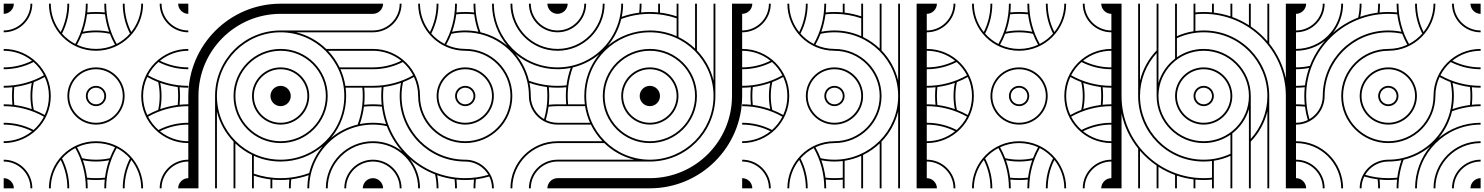

<svg xmlns="http://www.w3.org/2000/svg" viewBox="-20 -1020 8040 1040"><path d="M945 -1000C945 -970 970 -945 1000 -945V-1000ZM0 -945C30 -945 55 -970 55 -1000H0ZM0 0H55C55 -30 30 -55 0 -55ZM945 0H1000V-55C970 -55 945 -30 945 0ZM245 0H255C255 -58.1 275.2 -111.4 309 -153.5C332.1 -107.2 345 -55.1 345 0H355C355 -58.2 340.9 -113.2 316 -161.8C336.2 -184.7 360.6 -203.8 388 -217.9C424.3 -153.5 445 -79.2 445 0H455C455 -16 454.2 -31.9 452.6 -47.4C468.1 -45.8 484 -45 500 -45C516.9 -45 532 -45.8 547.4 -47.4C545.8 -31.8 545 -16 545 0H555C555 -79.3 575.7 -153.6 612.1 -218.1C639.5 -204 663.9 -184.9 684.1 -162C659.1 -113.4 645 -58.3 645 0H655C655 -55.2 668 -107.4 691.1 -153.7C724.9 -111.7 745 -58.2 745 0H755C755 -140.7 641.8 -255 500 -255C359.2 -255 245 -140.8 245 0ZM845 0H855C855 -80 920 -145 1000 -145V-155C914.4 -155 845 -85.6 845 0ZM0 -145C80 -145 145 -80 145 0H155C155 -85.6 85.6 -155 0 -155ZM245 -1000C245 -859.3 358.2 -745 500 -745C640.8 -745 755 -859.2 755 -1000H745C745 -941.9 724.8 -888.6 691 -846.5C667.9 -892.8 655 -944.9 655 -1000H645C645 -941.8 659.1 -886.8 684 -838.2C663.8 -815.3 639.4 -796.2 612 -782.1C575.7 -846.5 555 -920.8 555 -1000H545C545 -984 545.8 -968.1 547.4 -952.6C531.9 -954.2 516 -955 500 -955C483.1 -955 468 -954.2 452.6 -952.6C454.2 -968.2 455 -984 455 -1000H445C445 -920.7 424.3 -846.3 387.9 -781.9C360.5 -796 336.1 -815.1 315.9 -838C340.9 -886.6 355 -941.7 355 -1000H345C345 -944.8 332 -892.6 308.9 -846.3C275.1 -888.3 255 -941.8 255 -1000ZM0 -845C85.6 -845 155 -914.4 155 -1000H145C145 -920 80 -855 0 -855ZM845 -1000C845 -914.4 914.4 -845 1000 -845V-855C920 -855 855 -920 855 -1000ZM0 -245C140.8 -245 255 -359.2 255 -500C255 -640.8 140.8 -755 0 -755V-745C58.1 -745 111.4 -724.8 153.4 -691C107.2 -667.9 55.1 -655 0 -655V-645C58.2 -645 113.2 -659.1 161.8 -684C184.7 -663.8 203.8 -639.4 217.9 -612C153.5 -575.7 79.2 -555 0 -555V-545C16 -545 31.9 -545.8 47.4 -547.4C45.8 -531.8 45 -516 45 -500C45 -484 45.8 -468.1 47.4 -452.6C31.9 -454.2 16 -455 0 -455V-445C79.2 -445 153.5 -424.3 217.9 -388C203.8 -360.6 184.7 -336.2 161.8 -316C113.2 -340.9 58.2 -355 0 -355V-345C55.1 -345 107.2 -332.1 153.4 -309C111.4 -275.2 58.1 -255 0 -255ZM745 -500C745 -359.2 859.2 -245 1000 -245V-255C941.9 -255 888.6 -275.2 846.5 -309C892.8 -332.1 944.9 -345 1000 -345V-355C941.8 -355 886.8 -340.9 838.2 -316C815.3 -336.2 796.2 -360.6 782.1 -388C846.5 -424.3 920.8 -445 1000 -445V-455C984 -455 968.1 -454.2 952.6 -452.6C954.2 -468.1 955 -484 955 -500C955 -516 954.2 -531.8 952.6 -547.4C968.1 -545.8 984 -545 1000 -545V-555C920.8 -555 846.5 -575.7 782.1 -612C796.2 -639.4 815.3 -663.8 838.2 -684C886.8 -659.1 941.8 -645 1000 -645V-655C944.9 -655 892.8 -667.9 846.5 -691C888.6 -724.8 941.9 -745 1000 -745V-755C859.2 -755 745 -640.8 745 -500ZM455 -500C455 -525 474.1 -545 500 -545C524.8 -545 545 -524.8 545 -500C545 -475 525.9 -455 500 -455C475.2 -455 455 -475.2 455 -500ZM445 -500C445 -469.6 469.6 -445 500 -445C531.3 -445 555 -469.8 555 -500C555 -530.4 530.4 -555 500 -555C468.7 -555 445 -530.2 445 -500ZM355 -500C355 -580.1 418.9 -645 500 -645C580 -645 645 -580 645 -500C645 -419.9 581.1 -355 500 -355C420 -355 355 -420 355 -500ZM345 -500C345 -414.4 414.4 -345 500 -345C586.5 -345 655 -414.5 655 -500C655 -585.6 585.6 -655 500 -655C413.5 -655 345 -585.5 345 -500ZM428.9 -152.1C451.9 -147.5 475.7 -145 500 -145C525.2 -145 548.3 -147.5 571.1 -152.1C560.4 -122 552.8 -90.3 548.6 -57.6C532.8 -55.9 517.4 -55 500 -55C483.6 -55 467.3 -55.9 451.4 -57.6C447.2 -90.3 439.6 -122 428.9 -152.1ZM397 -222.3C428.3 -236.9 463.2 -245 500 -245C536.9 -245 571.8 -236.9 603.1 -222.5C592.4 -203.5 583.1 -183.7 575.2 -163.2C551 -157.8 526.8 -155 500 -155C474.2 -155 449 -157.8 424.8 -163.2C416.9 -183.7 407.6 -203.4 397 -222.3ZM55 -500C55 -516.4 55.9 -532.7 57.6 -548.6C90.3 -552.8 122 -560.4 152.1 -571.1C147.5 -548.1 145 -524.3 145 -500C145 -475.7 147.5 -451.9 152.1 -428.9C122 -439.6 90.3 -447.2 57.6 -451.4C55.9 -467.3 55 -483.6 55 -500ZM155 -500C155 -525.8 157.8 -551 163.2 -575.2C183.7 -583.1 203.4 -592.4 222.3 -603C236.9 -571.7 245 -536.8 245 -500C245 -463.2 236.9 -428.3 222.3 -397C203.4 -407.6 183.7 -416.9 163.2 -424.8C157.8 -449 155 -474.2 155 -500ZM428.9 -847.9C439.6 -878 447.2 -909.7 451.4 -942.4C467.2 -944.1 482.6 -945 500 -945C516.4 -945 532.7 -944.1 548.6 -942.4C552.8 -909.7 560.4 -878 571.1 -847.9C548.1 -852.5 524.3 -855 500 -855C474.8 -855 451.7 -852.5 428.9 -847.9ZM396.9 -777.5C407.6 -796.5 416.9 -816.3 424.8 -836.8C449 -842.2 473.2 -845 500 -845C525.8 -845 551 -842.2 575.2 -836.8C583.1 -816.3 592.4 -796.6 603 -777.7C571.7 -763.1 536.8 -755 500 -755C463.1 -755 428.2 -763.1 396.9 -777.5ZM755 -500C755 -536.8 763.1 -571.7 777.7 -603C796.6 -592.4 816.3 -583.1 836.8 -575.2C842.2 -551 845 -525.8 845 -500C845 -474.2 842.2 -449 836.8 -424.8C816.3 -416.9 796.6 -407.6 777.7 -397C763.1 -428.3 755 -463.2 755 -500ZM847.9 -428.9C852.5 -451.9 855 -475.7 855 -500C855 -524.3 852.5 -548.1 847.9 -571.1C878 -560.4 909.7 -552.8 942.4 -548.6C944.1 -532.7 945 -516.4 945 -500C945 -483.6 944.1 -467.3 942.4 -451.4C909.7 -447.2 878 -439.6 847.9 -428.9Z M1945 0H2000V-55C1970 -55 1945 -30 1945 0ZM1145 0H1155V-416C1170.1 -353.7 1201.8 -297.7 1245 -253.1V0H1255V-243.2C1281.4 -217.9 1311.8 -196.7 1345 -180.6V0H1355V-68.6C1383.8 -58.9 1413.9 -52 1445 -48.3V0H1455V-47.2C1469.8 -45.7 1484.8 -45 1500 -45C1516.9 -45 1532 -45.8 1547.4 -47.4C1545.8 -31.8 1545 -16 1545 0H1555C1555 -16.4 1555.9 -32.7 1557.6 -48.6C1590.3 -52.8 1622 -60.4 1652.1 -71.1C1646.6 -44 1645 -21.7 1645 0H1655C1655 -23.3 1656.9 -47.4 1663.8 -77.8C1693.7 -205.7 1794.2 -306.7 1922.2 -336.2C1947.2 -342 1973.2 -345 2000 -345V-355C1975.7 -355 1951.9 -352.5 1928.9 -347.9C1939.6 -378 1947.2 -409.7 1951.4 -442.4C1967.3 -444.1 1983.6 -445 2000 -445V-455C1984 -455 1968.1 -454.2 1952.6 -452.6C1954.2 -468.1 1955 -484 1955 -500C1955 -515.2 1954.3 -530.2 1952.8 -545H2000V-555H1850.8C1845.8 -586.6 1836.8 -616.8 1824.1 -645H2000V-655H1819.4C1803.3 -688.2 1782.1 -718.6 1756.8 -745H2000V-755H1746.9C1702.3 -798.2 1646.3 -829.9 1584 -845H2000V-855H1500C1304 -855 1145 -696 1145 -500ZM1845 0H1855C1855 -80 1920 -145 2000 -145V-155C1914.4 -155 1845 -85.6 1845 0ZM1745 0H1755C1755 -135.2 1864.8 -245 2000 -245V-255C1859.2 -255 1745 -140.8 1745 0ZM1445 -500C1445 -469.6 1469.6 -445 1500 -445C1530.4 -445 1555 -469.6 1555 -500C1555 -530.4 1530.4 -555 1500 -555C1469.6 -555 1445 -530.4 1445 -500ZM1345 -500C1345 -414.4 1414.4 -345 1500 -345C1585.6 -345 1655 -414.4 1655 -500C1655 -585.6 1585.6 -655 1500 -655C1414.4 -655 1345 -585.6 1345 -500ZM1355 -500C1355 -580 1420 -645 1500 -645C1580 -645 1645 -580 1645 -500C1645 -420 1580 -355 1500 -355C1420 -355 1355 -420 1355 -500ZM1245 -500C1245 -359.2 1359.2 -245 1500 -245C1640.8 -245 1755 -359.2 1755 -500C1755 -640.8 1640.8 -755 1500 -755C1359.2 -755 1245 -640.8 1245 -500ZM1255 -500C1255 -635.2 1364.8 -745 1500 -745C1635.2 -745 1745 -635.2 1745 -500C1745 -364.8 1635.2 -255 1500 -255C1364.8 -255 1255 -364.8 1255 -500ZM1000 0H1055V-500C1055 -745.6 1254.4 -945 1500 -945H2000V-1000H1500C1224 -1000 1000 -776 1000 -500ZM1773.4 -273.1C1824.1 -334 1855 -412.5 1855 -500C1855 -515.2 1854 -530.3 1852.2 -545H1942.8C1944.2 -530.2 1945 -515.2 1945 -500C1945 -482.2 1944 -464.7 1941.9 -447.5C1937.7 -412 1929.4 -377.8 1917.3 -345.3C1863.5 -332.5 1814.6 -307.4 1773.4 -273.1ZM1355 -79.2V-175.9C1399.3 -156 1448.4 -145 1500 -145C1585.5 -145 1665.3 -175.6 1727.6 -227.3C1693.1 -186 1667.8 -136.7 1654.7 -82.7C1622.2 -70.6 1588 -62.3 1552.5 -58.1C1535.3 -56 1518.8 -55 1500 -55C1449.2 -55 1400.5 -63.5 1355 -79.2ZM1155 -500C1155 -690.4 1309.6 -845 1500 -845C1690.4 -845 1845 -690.4 1845 -500C1845 -304.6 1686.5 -155 1500 -155C1309.6 -155 1155 -309.6 1155 -500Z M2055 0C2055 -30 2030 -55 2000 -55V0ZM3000 -55C2970 -55 2945 -30 2945 0H3000ZM3000 -1000H2945C2945 -970 2970 -945 3000 -945ZM2055 -1000H2000V-945C2030 -945 2055 -970 2055 -1000ZM3000 -655C2809.6 -655 2655 -809.6 2655 -1000H2645C2645 -913.4 2676.1 -834 2727.7 -772.3C2686.3 -807 2636.9 -832.4 2582.7 -845.3C2564.8 -893.5 2555 -945.6 2555 -1000H2545C2545 -984 2545.8 -968.2 2547.4 -952.6C2531.8 -954.2 2516 -955 2500 -955C2484 -955 2468.1 -954.2 2452.6 -952.6C2454.2 -968.1 2455 -984 2455 -1000H2445C2445 -920.8 2424.3 -846.5 2388 -782.1C2360.6 -796.2 2336.2 -815.3 2316 -838.2C2340.9 -886.8 2355 -941.8 2355 -1000H2345C2345 -944.9 2332.1 -892.8 2309 -846.5C2275.2 -888.6 2255 -941.9 2255 -1000H2245C2245 -859.2 2359.2 -745 2500 -745C2635.2 -745 2745 -635.2 2745 -500C2745 -364.8 2635.2 -255 2500 -255C2364.8 -255 2255 -364.8 2255 -500C2255 -640.8 2140.8 -755 2000 -755V-745C2058.1 -745 2111.4 -724.8 2153.5 -691C2107.2 -667.9 2055.1 -655 2000 -655V-645C2058.2 -645 2113.2 -659.1 2161.8 -684C2184.7 -663.8 2203.8 -639.4 2217.9 -612C2153.5 -575.7 2079.2 -555 2000 -555V-545C2016 -545 2031.8 -545.8 2047.4 -547.4C2045.8 -531.9 2045 -516 2045 -500C2045 -484 2045.8 -468.1 2047.4 -452.6C2031.8 -454.2 2016 -455 2000 -455V-445C2016.4 -445 2032.7 -444.1 2048.6 -442.4C2052.8 -409.7 2060.4 -378 2071.1 -347.9C2048.1 -352.5 2024.3 -355 2000 -355V-345C2025.8 -345 2051 -342.2 2075.2 -336.8C2094.6 -286.4 2122.7 -240.3 2157.6 -200.4C2114.2 -234.6 2059.5 -255 2000 -255V-245C2135.2 -245 2245 -135.2 2245 0H2255C2255 -59.5 2234.6 -114.2 2200.4 -157.6C2240.3 -122.7 2286.4 -94.6 2336.8 -75.2C2342.2 -51 2345 -25.8 2345 0H2355C2355 -24.3 2352.5 -48.1 2347.9 -71.1C2378 -60.4 2409.7 -52.8 2442.4 -48.6C2444.1 -32.7 2445 -16.4 2445 0H2455C2455 -16 2454.2 -31.8 2452.6 -47.4C2468.1 -45.8 2484 -45 2500 -45C2516 -45 2531.9 -45.8 2547.4 -47.4C2545.8 -31.9 2545 -16 2545 0H2555C2555 -16.4 2555.9 -32.7 2557.6 -48.6C2582.5 -51.8 2606.7 -56.9 2630.2 -63.9C2639.7 -44.6 2645 -22.9 2645 0H2655C2655 -85.6 2585.6 -155 2500 -155C2309.6 -155 2155 -309.6 2155 -500C2155 -525.8 2157.8 -551 2163.2 -575.2C2183.7 -583.1 2203.4 -592.4 2222.3 -603C2236.9 -571.7 2245 -536.8 2245 -500C2245 -359.2 2359.2 -245 2500 -245C2640.8 -245 2755 -359.2 2755 -500C2755 -640.8 2640.8 -755 2500 -755C2463.2 -755 2428.3 -763.1 2397 -777.7C2407.6 -796.6 2416.9 -816.3 2424.8 -836.8C2449 -842.2 2474.2 -845 2500 -845C2663.8 -845 2801 -730.7 2836.2 -577.6C2842 -552.7 2845 -526.7 2845 -500C2845 -414.4 2914.4 -345 3000 -345V-355C2977.1 -355 2955.4 -360.3 2936.1 -369.8C2943.1 -393.3 2948.2 -417.5 2951.4 -442.4C2967.3 -444.1 2983.6 -445 3000 -445V-455C2984 -455 2968.1 -454.2 2952.6 -452.6C2954.2 -468.2 2955 -484 2955 -500C2955 -516 2954.2 -531.9 2952.6 -547.4C2968.1 -545.8 2984 -545 3000 -545V-555C2945.6 -555 2893.5 -564.8 2845.3 -582.7C2832.4 -636.9 2807 -686.3 2772.3 -727.7C2833.9 -676.1 2913.4 -645 3000 -645ZM3000 -155C2914.4 -155 2845 -85.6 2845 0H2855C2855 -80 2920 -145 3000 -145ZM3000 -255C2859.2 -255 2745 -140.8 2745 0H2755C2755 -135.2 2864.8 -245 3000 -245ZM2155 0C2155 -85.6 2085.6 -155 2000 -155V-145C2080 -145 2145 -80 2145 0ZM2155 -1000H2145C2145 -920 2080 -855 2000 -855V-845C2085.6 -845 2155 -914.4 2155 -1000ZM3000 -855C2920 -855 2855 -920 2855 -1000H2845C2845 -914.4 2914.4 -845 3000 -845ZM3000 -755C2864.8 -755 2755 -864.8 2755 -1000H2745C2745 -859.2 2859.2 -745 3000 -745ZM2555 -500C2555 -530.4 2530.4 -555 2500 -555C2469.6 -555 2445 -530.4 2445 -500C2445 -469.6 2469.6 -445 2500 -445C2530.4 -445 2555 -469.6 2555 -500ZM2545 -500C2545 -475.2 2524.8 -455 2500 -455C2475.2 -455 2455 -475.2 2455 -500C2455 -524.8 2475.2 -545 2500 -545C2524.8 -545 2545 -524.8 2545 -500ZM2655 -500C2655 -585.6 2585.6 -655 2500 -655C2414.4 -655 2345 -585.6 2345 -500C2345 -414.4 2414.4 -345 2500 -345C2585.6 -345 2655 -414.4 2655 -500ZM2645 -500C2645 -420 2580 -355 2500 -355C2420 -355 2355 -420 2355 -500C2355 -580 2420 -645 2500 -645C2580 -645 2645 -580 2645 -500ZM2625.3 -72.9C2585.6 -61.3 2543.5 -55 2500 -55C2254.4 -55 2055 -254.4 2055 -500C2055 -516.4 2055.9 -532.7 2057.6 -548.6C2090.3 -552.8 2122 -560.4 2152.1 -571.1C2147.5 -548.1 2145 -524.3 2145 -500C2145 -304 2304 -145 2500 -145C2553.5 -145 2600.2 -116 2625.3 -72.9ZM2571.1 -847.9C2548.1 -852.5 2524.3 -855 2500 -855C2475.7 -855 2451.9 -852.5 2428.9 -847.9C2439.6 -878 2447.2 -909.7 2451.4 -942.4C2467.3 -944.1 2483.6 -945 2500 -945C2516.4 -945 2532.7 -944.1 2548.6 -942.4C2552.8 -909.7 2560.4 -878 2571.1 -847.9ZM2945 -500C2945 -456.5 2938.7 -414.4 2927.1 -374.7C2884 -399.8 2855 -446.5 2855 -500C2855 -524.3 2852.5 -548.1 2847.9 -571.1C2878 -560.4 2909.7 -552.8 2942.4 -548.6C2944.1 -532.7 2945 -516.4 2945 -500Z M3055 -1000H3000V-945C3030 -945 3055 -970 3055 -1000ZM3855 -1000H3845V-584C3829.9 -646.3 3798.2 -702.3 3755 -746.9V-1000H3745V-756.8C3718.6 -782.1 3688.2 -803.3 3655 -819.4V-1000H3645V-931.4C3616.2 -941.1 3586.1 -948 3555 -951.7V-1000H3545V-952.8C3530.2 -954.3 3515.2 -955 3500 -955C3483.1 -955 3468 -954.2 3452.6 -952.6C3454.2 -968.2 3455 -984 3455 -1000H3445C3445 -983.6 3444.1 -967.3 3442.4 -951.4C3409.7 -947.2 3378 -939.6 3347.9 -928.9C3353.4 -956 3355 -978.3 3355 -1000H3345C3345 -976.7 3343.1 -952.6 3336.2 -922.2C3306.3 -794.3 3205.8 -693.3 3077.8 -663.8C3052.8 -658 3026.8 -655 3000 -655V-645C3024.3 -645 3048.1 -647.5 3071.1 -652.1C3060.4 -622 3052.8 -590.3 3048.6 -557.6C3032.7 -555.9 3016.4 -555 3000 -555V-545C3016 -545 3031.9 -545.8 3047.4 -547.4C3045.8 -531.9 3045 -516 3045 -500C3045 -484.8 3045.7 -469.8 3047.2 -455H3000V-445H3149.2C3154.2 -413.4 3163.2 -383.2 3175.9 -355H3000V-345H3180.6C3196.7 -311.8 3217.9 -281.4 3243.2 -255H3000V-245H3253.1C3297.7 -201.8 3353.7 -170.1 3416 -155H3000V-145H3500C3696 -145 3855 -304 3855 -500ZM3155 -1000H3145C3145 -920 3080 -855 3000 -855V-845C3085.6 -845 3155 -914.4 3155 -1000ZM3255 -1000H3245C3245 -864.8 3135.2 -755 3000 -755V-745C3140.8 -745 3255 -859.2 3255 -1000ZM3555 -500C3555 -530.4 3530.4 -555 3500 -555C3469.6 -555 3445 -530.4 3445 -500C3445 -469.6 3469.6 -445 3500 -445C3530.4 -445 3555 -469.6 3555 -500ZM3655 -500C3655 -585.6 3585.6 -655 3500 -655C3414.4 -655 3345 -585.6 3345 -500C3345 -414.4 3414.4 -345 3500 -345C3585.6 -345 3655 -414.4 3655 -500ZM3645 -500C3645 -420 3580 -355 3500 -355C3420 -355 3355 -420 3355 -500C3355 -580 3420 -645 3500 -645C3580 -645 3645 -580 3645 -500ZM3755 -500C3755 -640.8 3640.8 -755 3500 -755C3359.2 -755 3245 -640.8 3245 -500C3245 -359.2 3359.2 -245 3500 -245C3640.8 -245 3755 -359.2 3755 -500ZM3745 -500C3745 -364.8 3635.2 -255 3500 -255C3364.8 -255 3255 -364.8 3255 -500C3255 -635.2 3364.8 -745 3500 -745C3635.2 -745 3745 -635.2 3745 -500ZM4000 -1000H3945V-500C3945 -254.4 3745.6 -55 3500 -55H3000V0H3500C3776 0 4000 -224 4000 -500ZM3226.6 -726.9C3175.9 -666 3145 -587.5 3145 -500C3145 -484.8 3146 -469.7 3147.8 -455H3057.2C3055.8 -469.8 3055 -484.8 3055 -500C3055 -517.8 3056 -535.3 3058.1 -552.5C3062.3 -588 3070.6 -622.2 3082.7 -654.7C3136.5 -667.5 3185.4 -692.6 3226.6 -726.9ZM3645 -920.8V-824.1C3600.7 -844 3551.6 -855 3500 -855C3414.5 -855 3334.7 -824.4 3272.4 -772.7C3306.9 -814 3332.2 -863.3 3345.3 -917.3C3377.8 -929.4 3412 -937.7 3447.5 -941.9C3464.7 -944 3481.2 -945 3500 -945C3550.8 -945 3599.5 -936.5 3645 -920.8ZM3845 -500C3845 -309.6 3690.4 -155 3500 -155C3309.6 -155 3155 -309.6 3155 -500C3155 -695.4 3313.5 -845 3500 -845C3690.4 -845 3845 -690.4 3845 -500Z M4055 0C4055 -30.4 4030.4 -55 4000 -55V0ZM4055 -1000H4000V-945C4030.4 -945 4055 -969.6 4055 -1000ZM5000 -1000H4945V0H5000ZM4555 -500C4555 -530.4 4530.4 -555 4500 -555C4468.7 -555 4445 -530.2 4445 -500C4445 -469.6 4469.6 -445 4500 -445C4530.4 -445 4555 -469.6 4555 -500ZM4545 -500C4545 -475.2 4524.8 -455 4500 -455C4475.2 -455 4455 -475.2 4455 -500C4455 -525 4474.1 -545 4500 -545C4524.8 -545 4545 -524.8 4545 -500ZM4655 -500C4655 -585.6 4585.6 -655 4500 -655C4413.5 -655 4345 -585.5 4345 -500C4345 -414.4 4414.4 -345 4500 -345C4585.6 -345 4655 -414.4 4655 -500ZM4645 -500C4645 -420 4580 -355 4500 -355C4420 -355 4355 -420 4355 -500C4355 -580.1 4418.9 -645 4500 -645C4580 -645 4645 -580 4645 -500ZM4845 -500C4845 -309.6 4690.4 -155 4500 -155C4474.2 -155 4449 -157.8 4424.8 -163.2C4416.9 -183.7 4407.6 -203.4 4397 -222.3C4428.3 -236.9 4463.2 -245 4500 -245C4640.8 -245 4755 -359.2 4755 -500C4755 -640.8 4640.8 -755 4500 -755C4463.1 -755 4428.2 -763.1 4396.9 -777.5C4407.6 -796.5 4416.9 -816.3 4424.8 -836.8C4449 -842.2 4473.2 -845 4500 -845C4690.4 -845 4845 -690.4 4845 -500ZM4855 -1000H4845V-584C4829.9 -646.3 4798.2 -702.3 4755 -746.9V-1000H4745V-756.8C4718.6 -782.1 4688.2 -803.3 4655 -819.4V-1000H4645V-931.4C4616.2 -941.1 4586.1 -948 4555 -951.7V-1000H4545V-952.8C4530.2 -954.3 4515.2 -955 4500 -955C4483.1 -955 4468 -954.2 4452.6 -952.6C4454.2 -968.2 4455 -984 4455 -1000H4445C4445 -920.7 4424.3 -846.3 4387.9 -781.9C4360.5 -796 4336.1 -815.1 4315.9 -838C4340.9 -886.6 4355 -941.7 4355 -1000H4345C4345 -944.8 4332 -892.6 4308.9 -846.3C4275.1 -888.3 4255 -941.8 4255 -1000H4245C4245 -859.3 4358.2 -745 4500 -745C4635.2 -745 4745 -635.2 4745 -500C4745 -364.8 4635.2 -255 4500 -255C4359.2 -255 4245 -140.8 4245 0H4255C4255 -58.1 4275.2 -111.4 4309 -153.5C4332.1 -107.2 4345 -55.1 4345 0H4355C4355 -58.2 4340.9 -113.2 4316 -161.8C4336.2 -184.7 4360.6 -203.8 4388 -217.9C4424.3 -153.5 4445 -79.2 4445 0H4455C4455 -16 4454.2 -31.9 4452.6 -47.4C4468.1 -45.8 4484 -45 4500 -45C4515.2 -45 4530.2 -45.7 4545 -47.2V0H4555V-149.2C4586.6 -154.2 4616.8 -163.2 4645 -175.9V0H4655V-180.6C4688.2 -196.7 4718.6 -217.9 4745 -243.2V0H4755V-253.1C4798.2 -297.7 4829.9 -353.7 4845 -416V0H4855V-500ZM4545 -147.8V-57.2C4530.2 -55.8 4515.2 -55 4500 -55C4483.6 -55 4467.3 -55.9 4451.4 -57.6C4447.2 -90.3 4439.6 -122 4428.9 -152.1C4451.9 -147.5 4475.7 -145 4500 -145C4515.2 -145 4530.3 -146 4545 -147.8ZM4645 -920.8V-824.1C4600.7 -844 4551.6 -855 4500 -855C4474.8 -855 4451.7 -852.5 4428.9 -847.9C4439.6 -878 4447.2 -909.7 4451.4 -942.4C4467.2 -944.1 4482.6 -945 4500 -945C4550.8 -945 4599.5 -936.5 4645 -920.8ZM4155 -1000H4145C4145 -920 4080 -855 4000 -855V-845C4085.6 -845 4155 -914.4 4155 -1000ZM4155 0C4155 -85.6 4085.6 -155 4000 -155V-145C4080 -145 4145 -80 4145 0ZM4255 -500C4255 -640.8 4140.8 -755 4000 -755V-745C4058.1 -745 4111.4 -724.8 4153.4 -691C4107.2 -667.9 4055.1 -655 4000 -655V-645C4058.2 -645 4113.2 -659.1 4161.8 -684C4184.7 -663.8 4203.8 -639.4 4217.9 -612C4153.5 -575.7 4079.2 -555 4000 -555V-545C4016 -545 4031.9 -545.8 4047.4 -547.4C4045.8 -531.9 4045 -516 4045 -500C4045 -484 4045.8 -468.1 4047.4 -452.6C4031.9 -454.2 4016 -455 4000 -455V-445C4079.2 -445 4153.5 -424.3 4217.9 -388C4203.8 -360.6 4184.7 -336.2 4161.8 -316C4113.2 -340.9 4058.2 -355 4000 -355V-345C4055.1 -345 4107.2 -332.1 4153.4 -309C4111.4 -275.2 4058.1 -255 4000 -255V-245C4140.8 -245 4255 -359.2 4255 -500ZM4245 -500C4245 -463.2 4236.9 -428.3 4222.3 -397C4203.4 -407.6 4183.7 -416.9 4163.2 -424.8C4157.8 -449 4155 -474.2 4155 -500C4155 -525.8 4157.8 -551 4163.2 -575.2C4183.7 -583.1 4203.4 -592.4 4222.3 -603C4236.9 -571.7 4245 -536.8 4245 -500ZM4152.1 -571.1C4147.5 -548.1 4145 -524.3 4145 -500C4145 -475.7 4147.5 -451.9 4152.1 -428.9C4122 -439.6 4090.3 -447.2 4057.6 -451.4C4055.9 -467.3 4055 -483.6 4055 -500C4055 -516.4 4055.9 -532.7 4057.6 -548.6C4090.3 -552.8 4122 -560.4 4152.1 -571.1Z M5945 -1000C5945 -970 5970 -945 6000 -945V-1000ZM5000 -945C5030 -945 5055 -970 5055 -1000H5000ZM5000 0H5055C5055 -30 5030 -55 5000 -55ZM5945 0H6000V-55C5970 -55 5945 -30 5945 0ZM5245 0H5255C5255 -58.1 5275.2 -111.4 5309 -153.5C5332.1 -107.2 5345 -55.1 5345 0H5355C5355 -58.2 5340.9 -113.2 5316 -161.8C5336.2 -184.7 5360.6 -203.8 5388 -217.9C5424.3 -153.5 5445 -79.2 5445 0H5455C5455 -16 5454.2 -31.9 5452.6 -47.4C5468.1 -45.8 5484 -45 5500 -45C5516.9 -45 5532 -45.8 5547.4 -47.4C5545.8 -31.8 5545 -16 5545 0H5555C5555 -79.3 5575.7 -153.6 5612.1 -218.1C5639.5 -204 5663.9 -184.9 5684.1 -162C5659.1 -113.4 5645 -58.3 5645 0H5655C5655 -55.2 5668 -107.4 5691.1 -153.7C5724.9 -111.7 5745 -58.2 5745 0H5755C5755 -140.7 5641.8 -255 5500 -255C5359.2 -255 5245 -140.8 5245 0ZM5845 0H5855C5855 -80 5920 -145 6000 -145V-155C5914.4 -155 5845 -85.6 5845 0ZM5000 -145C5080 -145 5145 -80 5145 0H5155C5155 -85.6 5085.6 -155 5000 -155ZM5245 -1000C5245 -859.3 5358.2 -745 5500 -745C5640.8 -745 5755 -859.2 5755 -1000H5745C5745 -941.9 5724.8 -888.6 5691 -846.5C5667.9 -892.8 5655 -944.9 5655 -1000H5645C5645 -941.8 5659.1 -886.8 5684 -838.2C5663.8 -815.3 5639.4 -796.2 5612 -782.1C5575.7 -846.5 5555 -920.8 5555 -1000H5545C5545 -984 5545.8 -968.1 5547.4 -952.6C5531.9 -954.2 5516 -955 5500 -955C5483.1 -955 5468 -954.2 5452.6 -952.6C5454.2 -968.2 5455 -984 5455 -1000H5445C5445 -920.7 5424.3 -846.3 5387.9 -781.9C5360.5 -796 5336.1 -815.1 5315.9 -838C5340.9 -886.6 5355 -941.7 5355 -1000H5345C5345 -944.8 5332 -892.6 5308.9 -846.3C5275.1 -888.3 5255 -941.8 5255 -1000ZM5000 -845C5085.6 -845 5155 -914.4 5155 -1000H5145C5145 -920 5080 -855 5000 -855ZM5845 -1000C5845 -914.4 5914.4 -845 6000 -845V-855C5920 -855 5855 -920 5855 -1000ZM5000 -245C5140.8 -245 5255 -359.2 5255 -500C5255 -640.8 5140.8 -755 5000 -755V-745C5058.1 -745 5111.4 -724.8 5153.4 -691C5107.2 -667.9 5055.1 -655 5000 -655V-645C5058.2 -645 5113.2 -659.1 5161.8 -684C5184.7 -663.8 5203.8 -639.4 5217.9 -612C5153.5 -575.7 5079.2 -555 5000 -555V-545C5016 -545 5031.9 -545.8 5047.4 -547.4C5045.8 -531.8 5045 -516 5045 -500C5045 -484 5045.8 -468.1 5047.4 -452.6C5031.9 -454.2 5016 -455 5000 -455V-445C5079.2 -445 5153.5 -424.3 5217.9 -388C5203.8 -360.6 5184.7 -336.2 5161.8 -316C5113.2 -340.9 5058.2 -355 5000 -355V-345C5055.1 -345 5107.2 -332.1 5153.4 -309C5111.4 -275.2 5058.1 -255 5000 -255ZM5745 -500C5745 -359.2 5859.2 -245 6000 -245V-255C5941.9 -255 5888.6 -275.2 5846.5 -309C5892.8 -332.1 5944.9 -345 6000 -345V-355C5941.8 -355 5886.8 -340.9 5838.2 -316C5815.3 -336.2 5796.2 -360.6 5782.1 -388C5846.5 -424.3 5920.8 -445 6000 -445V-455C5984 -455 5968.1 -454.2 5952.6 -452.6C5954.2 -468.1 5955 -484 5955 -500C5955 -516 5954.2 -531.8 5952.6 -547.4C5968.1 -545.8 5984 -545 6000 -545V-555C5920.8 -555 5846.5 -575.7 5782.1 -612C5796.2 -639.4 5815.3 -663.8 5838.2 -684C5886.8 -659.1 5941.8 -645 6000 -645V-655C5944.9 -655 5892.8 -667.9 5846.5 -691C5888.6 -724.8 5941.9 -745 6000 -745V-755C5859.2 -755 5745 -640.8 5745 -500ZM5455 -500C5455 -525 5474.1 -545 5500 -545C5524.8 -545 5545 -524.8 5545 -500C5545 -475 5525.9 -455 5500 -455C5475.2 -455 5455 -475.2 5455 -500ZM5445 -500C5445 -469.6 5469.6 -445 5500 -445C5531.3 -445 5555 -469.8 5555 -500C5555 -530.4 5530.4 -555 5500 -555C5468.7 -555 5445 -530.2 5445 -500ZM5355 -500C5355 -580.1 5418.9 -645 5500 -645C5580 -645 5645 -580 5645 -500C5645 -419.9 5581.1 -355 5500 -355C5420 -355 5355 -420 5355 -500ZM5345 -500C5345 -414.4 5414.4 -345 5500 -345C5586.5 -345 5655 -414.5 5655 -500C5655 -585.6 5585.6 -655 5500 -655C5413.5 -655 5345 -585.5 5345 -500ZM5428.9 -152.1C5451.9 -147.5 5475.7 -145 5500 -145C5525.2 -145 5548.3 -147.5 5571.1 -152.1C5560.4 -122 5552.8 -90.3 5548.6 -57.6C5532.8 -55.9 5517.4 -55 5500 -55C5483.6 -55 5467.3 -55.9 5451.4 -57.6C5447.2 -90.3 5439.6 -122 5428.9 -152.1ZM5397 -222.3C5428.3 -236.9 5463.2 -245 5500 -245C5536.9 -245 5571.8 -236.9 5603.1 -222.5C5592.4 -203.5 5583.1 -183.7 5575.2 -163.2C5551 -157.8 5526.8 -155 5500 -155C5474.2 -155 5449 -157.8 5424.8 -163.2C5416.9 -183.7 5407.6 -203.4 5397 -222.3ZM5055 -500C5055 -516.4 5055.9 -532.7 5057.6 -548.6C5090.3 -552.8 5122 -560.4 5152.1 -571.1C5147.5 -548.1 5145 -524.3 5145 -500C5145 -475.7 5147.5 -451.9 5152.1 -428.9C5122 -439.6 5090.3 -447.2 5057.6 -451.4C5055.9 -467.3 5055 -483.6 5055 -500ZM5155 -500C5155 -525.8 5157.8 -551 5163.2 -575.2C5183.7 -583.1 5203.4 -592.4 5222.3 -603C5236.9 -571.7 5245 -536.8 5245 -500C5245 -463.2 5236.9 -428.3 5222.3 -397C5203.4 -407.6 5183.7 -416.9 5163.2 -424.8C5157.8 -449 5155 -474.2 5155 -500ZM5428.9 -847.9C5439.6 -878 5447.2 -909.7 5451.4 -942.4C5467.2 -944.1 5482.6 -945 5500 -945C5516.4 -945 5532.7 -944.1 5548.6 -942.4C5552.8 -909.7 5560.4 -878 5571.1 -847.9C5548.1 -852.5 5524.3 -855 5500 -855C5474.8 -855 5451.7 -852.5 5428.9 -847.9ZM5396.9 -777.5C5407.6 -796.5 5416.9 -816.3 5424.8 -836.8C5449 -842.2 5473.2 -845 5500 -845C5525.8 -845 5551 -842.2 5575.2 -836.8C5583.1 -816.3 5592.4 -796.6 5603 -777.7C5571.7 -763.1 5536.8 -755 5500 -755C5463.1 -755 5428.2 -763.1 5396.9 -777.5ZM5755 -500C5755 -536.8 5763.1 -571.7 5777.7 -603C5796.6 -592.4 5816.3 -583.1 5836.8 -575.2C5842.2 -551 5845 -525.8 5845 -500C5845 -474.2 5842.2 -449 5836.8 -424.8C5816.3 -416.9 5796.6 -407.6 5777.7 -397C5763.1 -428.3 5755 -463.2 5755 -500ZM5847.9 -428.9C5852.5 -451.9 5855 -475.7 5855 -500C5855 -524.3 5852.5 -548.1 5847.9 -571.1C5878 -560.4 5909.7 -552.8 5942.4 -548.6C5944.1 -532.7 5945 -516.4 5945 -500C5945 -483.6 5944.1 -467.3 5942.4 -451.4C5909.7 -447.2 5878 -439.6 5847.9 -428.9Z M6500 -745C6635.2 -745 6745 -635.2 6745 -500C6745 -364.7 6635.2 -255 6500 -255C6364.8 -255 6255 -364.8 6255 -500V-500.1C6255 -635.3 6364.8 -745 6500 -745ZM6500 -645C6580 -645 6645 -580 6645 -500C6645 -420 6580 -355 6500 -355C6420 -355 6355 -420 6355 -500C6355 -580 6420 -645 6500 -645ZM6500 -655C6414.4 -655 6345 -585.6 6345 -500C6345 -414.4 6414.4 -345 6500 -345C6585.6 -345 6655 -414.4 6655 -500C6655 -585.6 6585.6 -655 6500 -655ZM6500 -545C6524.8 -545 6545 -524.8 6545 -500C6545 -475.2 6524.8 -455 6500 -455C6475.2 -455 6455 -475.2 6455 -500C6455 -524.8 6475.2 -545 6500 -545ZM6500 -555C6469.6 -555 6445 -530.4 6445 -500C6445 -469.6 6469.6 -445 6500 -445C6530.4 -445 6555 -469.6 6555 -500C6555 -530.4 6530.4 -555 6500 -555ZM6500 -845C6695.4 -845 6845 -686.5 6845 -500C6845 -412 6811.3 -329.8 6755 -267.7V-500C6755 -640.8 6640.8 -755 6500 -755C6446.1 -755 6396.2 -738.3 6355 -709.7V-813.1C6399.1 -833.6 6448.2 -845 6500 -845ZM6245 -732.3V-500C6245 -359.2 6359.2 -245 6500 -245C6553.9 -245 6603.8 -261.7 6645 -290.3V-186.9C6600.9 -166.4 6551.8 -155 6500 -155C6304.6 -155 6155 -313.5 6155 -500C6155 -588 6188.7 -670.2 6245 -732.3ZM6000 -1000V0H6055V-404.7C6070 -334.2 6101.4 -269.8 6145 -215.5V0H6155V-203.4C6181.3 -172.9 6211.6 -145.9 6245 -123.2V0H6255V-116.6C6283.1 -98.6 6313.2 -83.6 6345 -72.1V0H6355V-68.6C6383.8 -58.9 6413.9 -52 6445 -48.3V0H6455V-47.2C6469.8 -45.7 6484.8 -45 6500 -45C6515.2 -45 6530.4 -45.8 6545 -47.4V0H6555V-149.2C6586.6 -154.2 6616.8 -163.2 6645 -175.9V0H6655V-297.5C6697.7 -330.3 6729.7 -376.1 6745 -429.1V0H6755V-253.1C6798.5 -298.2 6829.9 -354.5 6845 -416.5V0H6855V-500C6855 -691.9 6701 -855 6500 -855C6484.8 -855 6469.7 -854 6455 -852.2V-942.6C6469.5 -944.2 6484.8 -945 6500 -945C6745.6 -945 6945 -745.6 6945 -500V0H7000V-1000H6945V-595.3C6930 -665.8 6898.6 -730.2 6855 -784.5V-1000H6845V-796.6C6818.7 -827.1 6788.4 -854.1 6755 -876.8V-1000H6745V-883.4C6716.9 -901.4 6686.8 -916.4 6655 -927.9V-1000H6645V-931.4C6616.2 -941.1 6586.1 -948 6555 -951.7V-1000H6545V-952.8C6530.2 -954.3 6515.2 -955 6500 -955C6484.8 -955 6469.6 -954.2 6455 -952.6V-1000H6445V-850.8C6413.4 -845.8 6383.2 -836.8 6355 -824.1V-1000H6345V-702.5C6302.3 -669.7 6270.3 -623.9 6255 -570.9V-1000H6245V-746.9C6201.5 -701.8 6170.1 -645.5 6155 -583.5V-1000H6145V-500C6145 -308.1 6299 -145 6500 -145C6515.2 -145 6530.3 -146 6545 -147.8V-57.4C6530.5 -55.8 6515.2 -55 6500 -55C6254.4 -55 6055 -254.4 6055 -500V-1000Z M7000 -945C7030 -945 7055 -970 7055 -1000H7000ZM7055 0C7055 -30 7030 -55 7000 -55V0ZM8000 0V-55C7970 -55 7945 -30 7945 0ZM8000 -945V-1000H7945C7945 -970 7970 -945 8000 -945ZM7655 0C7655 -190.4 7809.6 -345 8000 -345V-355C7913.4 -355 7834 -323.9 7772.3 -272.3C7807 -313.7 7832.4 -363.1 7845.3 -417.3C7893.5 -435.2 7945.6 -445 8000 -445V-455C7984 -455 7968.2 -454.2 7952.6 -452.6C7954.2 -468.2 7955 -484 7955 -500C7955 -516 7954.2 -531.9 7952.6 -547.4C7968.1 -545.8 7984 -545 8000 -545V-555C7920.8 -555 7846.5 -575.7 7782.1 -612C7796.2 -639.4 7815.3 -663.8 7838.2 -684C7886.8 -659.1 7941.8 -645 8000 -645V-655C7944.9 -655 7892.8 -667.9 7846.5 -691C7888.6 -724.8 7941.9 -745 8000 -745V-755C7859.2 -755 7745 -640.8 7745 -500C7745 -364.8 7635.2 -255 7500 -255C7364.8 -255 7255 -364.8 7255 -500C7255 -635.2 7364.8 -745 7500 -745C7640.8 -745 7755 -859.2 7755 -1000H7745C7745 -941.9 7724.8 -888.6 7691 -846.5C7667.9 -892.8 7655 -944.9 7655 -1000H7645C7645 -941.8 7659.1 -886.8 7684 -838.2C7663.8 -815.3 7639.4 -796.2 7612 -782.1C7575.7 -846.5 7555 -920.8 7555 -1000H7545C7545 -984 7545.8 -968.2 7547.4 -952.6C7531.9 -954.2 7516 -955 7500 -955C7484 -955 7468.1 -954.2 7452.6 -952.6C7454.2 -968.2 7455 -984 7455 -1000H7445C7445 -983.6 7444.1 -967.3 7442.4 -951.4C7409.7 -947.2 7378 -939.6 7347.9 -928.9C7352.5 -951.9 7355 -975.7 7355 -1000H7345C7345 -974.2 7342.2 -949 7336.8 -924.8C7286.4 -905.4 7240.3 -877.3 7200.4 -842.4C7234.6 -885.8 7255 -940.5 7255 -1000H7245C7245 -864.8 7135.2 -755 7000 -755V-745C7059.5 -745 7114.2 -765.4 7157.6 -799.6C7122.7 -759.7 7094.6 -713.6 7075.2 -663.2C7051 -657.8 7025.8 -655 7000 -655V-645C7024.3 -645 7048.1 -647.5 7071.1 -652.1C7060.4 -622 7052.8 -590.3 7048.6 -557.6C7032.7 -555.9 7016.4 -555 7000 -555V-545C7016 -545 7031.8 -545.8 7047.4 -547.4C7045.8 -531.9 7045 -516 7045 -500C7045 -484 7045.8 -468.1 7047.4 -452.6C7031.9 -454.2 7016 -455 7000 -455V-445C7016.4 -445 7032.7 -444.1 7048.6 -442.4C7051.8 -417.5 7056.9 -393.3 7063.9 -369.8C7044.6 -360.3 7022.9 -355 7000 -355V-345C7085.6 -345 7155 -414.4 7155 -500C7155 -690.4 7309.6 -845 7500 -845C7525.8 -845 7551 -842.2 7575.2 -836.8C7583.1 -816.3 7592.4 -796.6 7603 -777.7C7571.7 -763.1 7536.8 -755 7500 -755C7359.2 -755 7245 -640.8 7245 -500C7245 -359.2 7359.2 -245 7500 -245C7640.8 -245 7755 -359.2 7755 -500C7755 -536.8 7763.1 -571.7 7777.7 -603C7796.6 -592.4 7816.3 -583.1 7836.8 -575.2C7842.2 -551 7845 -525.8 7845 -500C7845 -336.2 7730.7 -199 7577.6 -163.8C7552.7 -158 7526.7 -155 7500 -155C7414.4 -155 7345 -85.6 7345 0H7355C7355 -22.9 7360.3 -44.6 7369.8 -63.9C7393.3 -56.9 7417.5 -51.8 7442.4 -48.6C7444.1 -32.7 7445 -16.4 7445 0H7455C7455 -16 7454.2 -31.9 7452.6 -47.4C7468.2 -45.8 7484 -45 7500 -45C7516 -45 7531.9 -45.8 7547.4 -47.4C7545.8 -31.9 7545 -16 7545 0H7555C7555 -54.4 7564.8 -106.5 7582.7 -154.7C7636.9 -167.6 7686.3 -193 7727.7 -227.7C7676.1 -166.1 7645 -86.6 7645 0ZM7155 0C7155 -85.6 7085.6 -155 7000 -155V-145C7080 -145 7145 -80 7145 0ZM7255 0C7255 -140.8 7140.8 -255 7000 -255V-245C7135.2 -245 7245 -135.2 7245 0ZM7000 -845C7085.6 -845 7155 -914.4 7155 -1000H7145C7145 -920 7080 -855 7000 -855ZM8000 -845V-855C7920 -855 7855 -920 7855 -1000H7845C7845 -914.4 7914.4 -845 8000 -845ZM7855 0C7855 -80 7920 -145 8000 -145V-155C7914.4 -155 7845 -85.6 7845 0ZM7755 0C7755 -135.2 7864.8 -245 8000 -245V-255C7859.2 -255 7745 -140.8 7745 0ZM7500 -445C7530.4 -445 7555 -469.6 7555 -500C7555 -530.4 7530.4 -555 7500 -555C7469.6 -555 7445 -530.4 7445 -500C7445 -469.6 7469.6 -445 7500 -445ZM7500 -455C7475.2 -455 7455 -475.2 7455 -500C7455 -524.8 7475.2 -545 7500 -545C7524.8 -545 7545 -524.8 7545 -500C7545 -475.2 7524.8 -455 7500 -455ZM7500 -345C7585.6 -345 7655 -414.4 7655 -500C7655 -585.6 7585.6 -655 7500 -655C7414.4 -655 7345 -585.6 7345 -500C7345 -414.4 7414.4 -345 7500 -345ZM7500 -355C7420 -355 7355 -420 7355 -500C7355 -580 7420 -645 7500 -645C7580 -645 7645 -580 7645 -500C7645 -420 7580 -355 7500 -355ZM7072.9 -374.7C7061.3 -414.4 7055 -456.5 7055 -500C7055 -745.6 7254.4 -945 7500 -945C7516.4 -945 7532.7 -944.1 7548.6 -942.4C7552.8 -909.7 7560.4 -878 7571.1 -847.9C7548.1 -852.5 7524.3 -855 7500 -855C7304 -855 7145 -696 7145 -500C7145 -446.5 7116 -399.8 7072.9 -374.7ZM7847.9 -428.9C7852.5 -451.9 7855 -475.7 7855 -500C7855 -524.3 7852.5 -548.1 7847.9 -571.1C7878 -560.4 7909.7 -552.8 7942.4 -548.6C7944.1 -532.7 7945 -516.4 7945 -500C7945 -483.6 7944.1 -467.3 7942.4 -451.4C7909.7 -447.2 7878 -439.6 7847.9 -428.9ZM7500 -55C7456.5 -55 7414.4 -61.3 7374.7 -72.9C7399.8 -116 7446.5 -145 7500 -145C7524.3 -145 7548.1 -147.5 7571.1 -152.1C7560.4 -122 7552.8 -90.3 7548.6 -57.6C7532.7 -55.9 7516.4 -55 7500 -55Z"/></svg>

Font: GlukFramesM7
Style: Medium
Weight: 500
Monospace: yes
Designer: gluk
Foundry: gluk
Version: Version 1.01